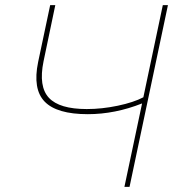

<svg xmlns="http://www.w3.org/2000/svg" viewBox="-20 -730 687 750"><path d="M616 -710H636L486 0H466L535 -326Q429 -284 323 -284Q202 -284 154.5 -333Q107 -382 129 -488L176 -710H196L150 -490Q130 -392 171 -348Q212 -304 319 -304Q378 -304 440 -317Q502 -330 540 -350Z"/></svg>

Font: Raleway-v4020 Thin
Style: Italic
Weight: 250
Italic angle: -12°
Designer: Matt McInerney, Pablo Impallari, Rodrigo Fuenzalida
Foundry: Matt McInerney, Pablo Impallari, Rodrigo Fuenzalida
Version: Version 4.020;PS 004.020;hotconv 1.0.88;makeotf.lib2.5.64775